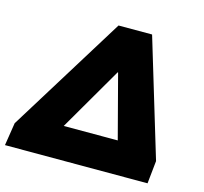

<svg xmlns="http://www.w3.org/2000/svg" viewBox="-111 -820 994 934"><g transform="rotate(15 385.5 -352.5)"><path d="M-9 0 9 -115 374 -705H543L721 -115L709 0ZM429 -484 243 -164H515L431 -484Z"/></g></svg>

Font: Mulish ExtraBlack
Style: Italic
Weight: 1000
Italic angle: -9°
Designer: Vernon Adams
Foundry: Vernon Adams
Version: Version 3.603; ttfautohint (v1.8.3)